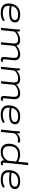

<svg xmlns="http://www.w3.org/2000/svg" viewBox="2227 -3019 799 5293"><g transform="rotate(90 2626.5 -372.5)"><path d="M338 6Q76 6 76 -204Q76 -299 109.5 -372.5Q143 -446 211 -487.5Q279 -529 383 -529Q483 -529 541 -492.5Q599 -456 599 -391Q599 -307 531 -265.5Q463 -224 322 -224Q269 -224 223 -229Q177 -234 142 -242Q141 -233 141 -223.5Q141 -214 141 -203Q141 -50 342 -50Q402 -50 445 -63Q488 -76 513 -89Q538 -102 543 -102Q550 -102 554 -88Q558 -74 558 -65Q558 -54 528 -37Q498 -20 448.5 -7Q399 6 338 6ZM317 -278Q430 -278 481.5 -304Q533 -330 533 -385Q533 -428 492 -450.5Q451 -473 376 -473Q281 -473 221.5 -425Q162 -377 148 -293Q182 -286 226.5 -282Q271 -278 317 -278Z M1629 6Q1590 6 1567.5 -17Q1545 -40 1551 -100L1574 -332Q1575 -340 1575.5 -348.5Q1576 -357 1576 -364Q1576 -420 1550 -446.5Q1524 -473 1463 -473Q1399 -473 1339.5 -444Q1280 -415 1245 -369L1210 -16Q1209 2 1178 2H1174Q1144 2 1146 -16L1177 -332Q1178 -340 1178.5 -348.5Q1179 -357 1179 -364Q1179 -420 1153 -446.5Q1127 -473 1066 -473Q1004 -473 944.5 -445Q885 -417 850 -371L811 -16Q809 2 779 2H775Q745 2 747 -16L785 -373Q788 -401 789.5 -427.5Q791 -454 791 -462Q791 -479 790.5 -489Q790 -499 790 -505Q790 -515 805 -518.5Q820 -522 831 -522Q843 -522 847 -504.5Q851 -487 851 -460Q851 -445 849 -427Q886 -472 950.5 -500.5Q1015 -529 1084 -529Q1153 -529 1191 -500Q1229 -471 1240 -421Q1266 -454 1305 -478Q1344 -502 1389.5 -515.5Q1435 -529 1480 -529Q1559 -529 1600 -490.5Q1641 -452 1641 -371Q1641 -364 1640.5 -356Q1640 -348 1639 -339L1615 -95Q1610 -49 1646 -49Q1660 -49 1668.5 -52Q1677 -55 1682 -55Q1687 -55 1687 -48Q1687 -45 1686 -36Q1685 -27 1682 -17Q1678 -4 1659.5 1Q1641 6 1629 6Z M2703 6Q2664 6 2641.5 -17Q2619 -40 2625 -100L2648 -332Q2649 -340 2649.5 -348.5Q2650 -357 2650 -364Q2650 -420 2624 -446.5Q2598 -473 2537 -473Q2473 -473 2413.5 -444Q2354 -415 2319 -369L2284 -16Q2283 2 2252 2H2248Q2218 2 2220 -16L2251 -332Q2252 -340 2252.5 -348.5Q2253 -357 2253 -364Q2253 -420 2227 -446.5Q2201 -473 2140 -473Q2078 -473 2018.5 -445Q1959 -417 1924 -371L1885 -16Q1883 2 1853 2H1849Q1819 2 1821 -16L1859 -373Q1862 -401 1863.5 -427.5Q1865 -454 1865 -462Q1865 -479 1864.5 -489Q1864 -499 1864 -505Q1864 -515 1879 -518.5Q1894 -522 1905 -522Q1917 -522 1921 -504.5Q1925 -487 1925 -460Q1925 -445 1923 -427Q1960 -472 2024.5 -500.5Q2089 -529 2158 -529Q2227 -529 2265 -500Q2303 -471 2314 -421Q2340 -454 2379 -478Q2418 -502 2463.5 -515.5Q2509 -529 2554 -529Q2633 -529 2674 -490.5Q2715 -452 2715 -371Q2715 -364 2714.5 -356Q2714 -348 2713 -339L2689 -95Q2684 -49 2720 -49Q2734 -49 2742.5 -52Q2751 -55 2756 -55Q2761 -55 2761 -48Q2761 -45 2760 -36Q2759 -27 2756 -17Q2752 -4 2733.5 1Q2715 6 2703 6Z M3146 6Q2884 6 2884 -204Q2884 -299 2917.5 -372.5Q2951 -446 3019 -487.5Q3087 -529 3191 -529Q3291 -529 3349 -492.5Q3407 -456 3407 -391Q3407 -307 3339 -265.5Q3271 -224 3130 -224Q3077 -224 3031 -229Q2985 -234 2950 -242Q2949 -233 2949 -223.5Q2949 -214 2949 -203Q2949 -50 3150 -50Q3210 -50 3253 -63Q3296 -76 3321 -89Q3346 -102 3351 -102Q3358 -102 3362 -88Q3366 -74 3366 -65Q3366 -54 3336 -37Q3306 -20 3256.5 -7Q3207 6 3146 6ZM3125 -278Q3238 -278 3289.5 -304Q3341 -330 3341 -385Q3341 -428 3300 -450.5Q3259 -473 3184 -473Q3089 -473 3029.5 -425Q2970 -377 2956 -293Q2990 -286 3034.5 -282Q3079 -278 3125 -278Z M3582 2Q3553 2 3554 -15L3592 -373Q3599 -433 3599 -466Q3599 -482 3598 -491Q3597 -500 3597 -506Q3597 -515 3612 -518.5Q3627 -522 3638 -522Q3650 -522 3655 -502Q3660 -482 3659 -432Q3693 -479 3739 -504Q3785 -529 3842 -529Q3872 -529 3892 -522Q3912 -515 3912 -502Q3912 -490 3905 -474.5Q3898 -459 3891 -459Q3882 -459 3865.5 -464Q3849 -469 3816 -469Q3768 -469 3727.5 -444Q3687 -419 3656 -374L3619 -16Q3617 2 3586 2Z M4168 7Q4059 7 4000.5 -49Q3942 -105 3942 -214Q3942 -365 4019.5 -446.5Q4097 -528 4243 -528Q4296 -528 4349 -512.5Q4402 -497 4437 -472L4465 -734Q4467 -752 4496 -752H4503Q4532 -752 4530 -734L4464 -95Q4459 -49 4495 -49Q4509 -49 4517.5 -52Q4526 -55 4531 -55Q4536 -55 4536 -48Q4536 -45 4535 -36Q4534 -27 4531 -17Q4527 -4 4509 1Q4491 6 4478 6Q4442 6 4419 -16Q4396 -38 4401 -92Q4362 -45 4303 -19Q4244 7 4168 7ZM4181 -49Q4248 -49 4309 -82Q4370 -115 4409 -192L4426 -356Q4428 -370 4430.5 -386.5Q4433 -403 4435 -414Q4399 -442 4348.5 -457Q4298 -472 4246 -472Q4010 -472 4010 -220Q4010 -49 4181 -49Z M4931 6Q4669 6 4669 -204Q4669 -299 4702.5 -372.5Q4736 -446 4804 -487.5Q4872 -529 4976 -529Q5076 -529 5134 -492.5Q5192 -456 5192 -391Q5192 -307 5124 -265.5Q5056 -224 4915 -224Q4862 -224 4816 -229Q4770 -234 4735 -242Q4734 -233 4734 -223.5Q4734 -214 4734 -203Q4734 -50 4935 -50Q4995 -50 5038 -63Q5081 -76 5106 -89Q5131 -102 5136 -102Q5143 -102 5147 -88Q5151 -74 5151 -65Q5151 -54 5121 -37Q5091 -20 5041.5 -7Q4992 6 4931 6ZM4910 -278Q5023 -278 5074.5 -304Q5126 -330 5126 -385Q5126 -428 5085 -450.5Q5044 -473 4969 -473Q4874 -473 4814.5 -425Q4755 -377 4741 -293Q4775 -286 4819.5 -282Q4864 -278 4910 -278Z"/></g></svg>

Font: Asap Expanded Expanded Light
Style: Italic
Weight: 300
Width: 7
Italic angle: -6°
Designer: Pablo Cosgaya
Foundry: Omnibus-Type
Version: Version 3.001; ttfautohint (v1.8.4.7-5d5b)